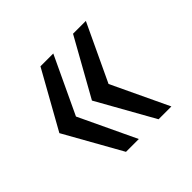

<svg xmlns="http://www.w3.org/2000/svg" viewBox="-110 -630 646 646"><g transform="rotate(-45 213.5 -306.5)"><path d="M152 -103 38 -306 152 -510H213L117 -306L213 -103ZM307 -103 193 -306 307 -510H368L272 -306L368 -103Z"/></g></svg>

Font: Saira Semi Condensed
Style: Regular
Weight: 400
Width: 4
Designer: Hector Gatti with collaboration of the Omnibus-Type team
Foundry: Omnibus-Type
Version: Version 1.001; ttfautohint (v1.8)